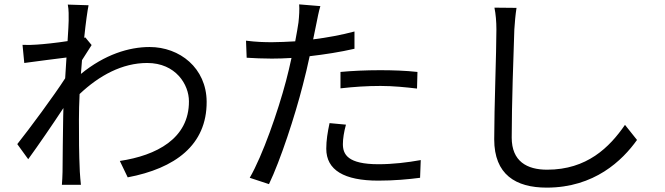

<svg xmlns="http://www.w3.org/2000/svg" viewBox="-20 -812 3040 878"><path d="M370 -641 365 -639C372 -708 380 -764 385 -788L290 -791C295 -766 294 -740 294 -717C294 -706 292 -671 289 -624C238 -616 180 -610 148 -608C124 -606 105 -606 83 -607L91 -524C153 -532 239 -544 284 -549C282 -518 280 -486 278 -454C228 -376 114 -222 59 -153L109 -84C157 -150 222 -245 270 -318C270 -303 269 -290 269 -280C267 -170 267 -121 266 -26C266 -10 264 19 263 33H350C348 15 346 -10 345 -27C341 -116 341 -176 341 -266C341 -301 342 -341 344 -382C434 -467 539 -524 653 -524C784 -524 844 -425 844 -349C845 -178 695 -101 528 -76L564 -1C780 -42 926 -148 925 -347C924 -501 802 -597 664 -597C570 -597 459 -563 350 -474C352 -495 353 -517 355 -537C370 -561 387 -588 399 -606Z M1537 -408C1598 -415 1658 -419 1720 -419C1778 -419 1837 -413 1887 -407L1889 -483C1836 -489 1775 -491 1718 -491C1654 -491 1589 -488 1537 -483ZM1601 -668C1541 -652 1476 -640 1412 -632L1427 -705C1431 -725 1438 -762 1445 -784L1348 -792C1350 -771 1348 -738 1345 -710C1342 -690 1337 -659 1330 -623C1292 -621 1257 -619 1224 -619C1188 -619 1152 -620 1105 -626L1108 -548C1143 -546 1179 -544 1223 -544C1251 -544 1281 -545 1313 -547C1305 -511 1297 -475 1288 -442C1251 -302 1181 -101 1122 1L1210 30C1262 -78 1329 -282 1365 -424C1376 -466 1387 -512 1396 -555C1465 -563 1536 -574 1601 -589ZM1487 -249C1478 -207 1472 -170 1472 -132C1472 -34 1554 14 1710 14C1782 14 1848 8 1901 1L1904 -80C1844 -69 1775 -61 1711 -61C1570 -61 1548 -106 1548 -153C1548 -178 1553 -209 1562 -242Z M2241 -777C2247 -748 2250 -713 2250 -677C2250 -572 2240 -322 2240 -175C2240 -14 2338 46 2480 46C2698 46 2826 -78 2893 -172L2838 -241C2767 -138 2664 -36 2482 -36C2390 -36 2320 -74 2320 -183C2320 -331 2328 -565 2332 -677C2334 -709 2337 -744 2342 -776Z"/></svg>

Font: Squished Noto Sans CJK JP Regular
Style: Regular
Weight: 400
Designer: Ryoko NISHIZUKA (kana & ideographs); Paul D. Hunt (Latin, Greek & Cyrillic); Wenlong ZHANG (bopomofo); Sandoll Communica
Foundry: Adobe Systems Incorporated
Version: Version 1.004;PS 1.004;hotconv 1.0.82;makeotf.lib2.5.63406